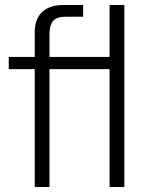

<svg xmlns="http://www.w3.org/2000/svg" viewBox="-20 -749 599 769"><path d="M119.1 0V-472.2H15.1V-521H119.1V-620.1Q119.1 -673.8 149.4 -701.4Q179.7 -729 232.9 -729H313V-682.1H244.1Q206.5 -682.1 192.4 -664.8Q178.2 -647.5 178.2 -612.8V-521H418.9V-729H478V0H418.9V-472.2H178.2V0Z"/></svg>

Font: Lumene Sans Light
Style: Regular
Weight: 300
Designer: Deni Anggara
Version: Version 1.003;Glyphs 3.1.2 (3151)